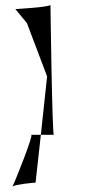

<svg xmlns="http://www.w3.org/2000/svg" viewBox="-20 -726 359 799"><path d="M30 53 32 50C30 51 30 52 30 53ZM32 50C46 41 121 34 128 34L150 -165H110C120 -165 46 22 32 50ZM44 -688 92 -630 176 -408 150 -165H204C197 -165 190 -706 190 -706C190 -696 36 -688 44 -688Z"/></svg>

Font: Ampere
Style: SCCnd
Weight: 400
Version: Version 1